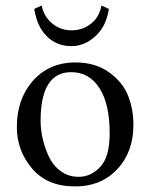

<svg xmlns="http://www.w3.org/2000/svg" viewBox="-20 -665 544 695"><path d="M130.9 -645Q138.7 -605 168.9 -580.1Q199.2 -555.2 239 -555.2Q278.8 -555.2 309.3 -579.1Q339.8 -603 347.2 -645L374 -632.8Q365.2 -570.8 325.7 -534.4Q286.1 -498 238.8 -498Q185.5 -498 149.7 -533.4Q113.8 -568.8 104 -632.8ZM41 -205.1Q41 -304.2 96.2 -369.1Q155.8 -439 252.9 -439Q324.7 -439 374.3 -403.6Q423.8 -368.2 443.4 -319.1Q462.9 -270 462.9 -213.9Q462.9 -109.4 397.9 -45.9Q340.8 10.3 251 9.8Q150.9 9.8 95.9 -55.2Q41 -120.1 41 -205.1ZM237.8 -403.8Q127 -403.8 127 -228Q127 -195.8 134.5 -162.8Q142.1 -129.9 157 -97.9Q171.9 -65.9 200 -45.4Q228 -24.9 265.1 -24.9Q309.1 -24.9 343 -61Q377 -97.2 377 -182.1Q377 -289.1 339.8 -346.4Q302.7 -403.8 237.8 -403.8Z"/></svg>

Font: Linux Libertine O
Style: Regular
Weight: 400
Designer: Philipp H. Poll
Foundry: Philipp H. Poll
Version: Version 5.3.0